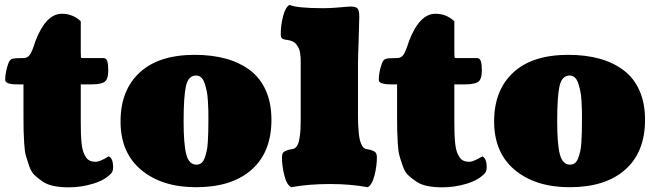

<svg xmlns="http://www.w3.org/2000/svg" viewBox="-20 -761 2717 794"><path d="M376 -91.8Q392.1 -91.8 429.7 -114.3Q447.8 -106.4 447.8 -68.8Q447.8 -55.7 441.9 -46.4Q415.5 -16.6 365.7 -1.5Q315.9 13.7 264.6 13.7Q230.5 13.7 203.1 8.3Q175.8 2.9 156.5 -10.3Q137.2 -23.4 123.3 -36.4Q109.4 -49.3 100.8 -74Q92.3 -98.6 87.2 -116.5Q82 -134.3 80.1 -167.7Q78.1 -201.2 77.6 -221.2Q77.1 -241.2 77.1 -280.8V-412.1H51.8Q1.5 -412.1 1.5 -430.2Q1.5 -461.9 14.2 -498Q19.5 -514.2 30.5 -517.6Q41.5 -521 78.1 -521Q94.2 -521 103.8 -534.9Q113.3 -548.8 127 -592.3Q170.4 -704.1 235.8 -704.1Q281.2 -704.1 314 -672.9V-545.9Q314 -527.8 314.7 -524.4Q315.4 -521 320.3 -521H406.7Q419.4 -521 423.6 -507.8Q427.7 -494.6 427.7 -470.7Q427.7 -433.1 412.6 -422.6Q397.5 -412.1 358.9 -412.1H314V-257.8Q314 -228 314.7 -207.5Q315.4 -187 317.6 -166.7Q319.8 -146.5 324.2 -133.8Q328.6 -121.1 335.4 -110.8Q342.3 -100.6 352.3 -96.2Q362.3 -91.8 376 -91.8Z M791 13.2Q649.9 13.2 564.2 -58.1Q478.5 -129.4 478.5 -258.8Q478.5 -387.7 557.4 -460.9Q636.2 -534.2 785.2 -534.2Q857.4 -534.2 915 -518.1Q972.7 -502 1014.9 -469.7Q1057.1 -437.5 1079.8 -385.7Q1102.5 -334 1102.5 -265.6Q1102.5 -131.8 1020.5 -59.3Q938.5 13.2 791 13.2ZM739.3 -258.3Q739.3 -166 750.2 -123Q761.2 -80.1 792.5 -80.1Q803.7 -80.1 812.3 -86.4Q820.8 -92.8 825.9 -106.4Q831.1 -120.1 834.5 -135Q837.9 -149.9 839.4 -173.8Q840.8 -197.8 841.3 -217.3Q841.8 -236.8 841.8 -266.6Q841.8 -289.1 841.6 -303.5Q841.3 -317.9 839.8 -342.5Q838.4 -367.2 835.2 -383.1Q832 -398.9 826.7 -415.5Q821.3 -432.1 812.3 -440.4Q803.2 -448.7 791 -448.7Q758.8 -448.7 749 -405.3Q739.3 -361.8 739.3 -258.3Z M1465.8 -690.9Q1465.8 -669.9 1463.1 -594.2Q1460.4 -518.6 1460.4 -492.7V-286.6Q1460.4 -265.1 1460.9 -249.3Q1461.4 -233.4 1463.4 -212.9Q1465.3 -192.4 1469 -179Q1472.7 -165.5 1479.5 -155.5Q1486.3 -145.5 1496.1 -144.5Q1507.3 -142.6 1512.7 -141.1Q1518.1 -139.6 1525.4 -136.2Q1532.7 -132.8 1535.6 -126.5Q1538.6 -120.1 1538.6 -110.8Q1538.6 -74.2 1528.6 -35.2Q1518.6 3.9 1500.5 13.2Q1429.7 0 1344.7 0Q1256.8 0 1184.1 13.2Q1166 3.9 1156 -35.2Q1146 -74.2 1146 -110.8Q1146 -120.1 1148.9 -126.5Q1151.9 -132.8 1159.2 -136.2Q1166.5 -139.6 1171.9 -141.1Q1177.2 -142.6 1188.5 -144.5Q1200.2 -145.5 1207.8 -157Q1215.3 -168.5 1218.5 -189Q1221.7 -209.5 1222.7 -226.3Q1223.6 -243.2 1223.6 -267.1V-497.1Q1223.6 -510.7 1223.4 -518.6Q1223.1 -526.4 1221.4 -539.3Q1219.7 -552.2 1216.1 -560.1Q1212.4 -567.9 1206.3 -576.4Q1200.2 -585 1189.7 -589.8Q1179.2 -594.7 1165.5 -596.2Q1149.9 -598.1 1145.5 -603Q1141.1 -607.9 1141.1 -621.1Q1141.1 -656.2 1150.6 -693.8Q1160.2 -731.4 1177.2 -740.7Q1209.5 -727.1 1316.9 -727.1Q1348.1 -727.1 1384.3 -730.5Q1420.4 -733.9 1430.2 -733.9Q1450.7 -733.9 1458.3 -726.3Q1465.8 -718.8 1465.8 -690.9Z M1920.9 -91.8Q1937 -91.8 1974.6 -114.3Q1992.7 -106.4 1992.7 -68.8Q1992.7 -55.7 1986.8 -46.4Q1960.4 -16.6 1910.6 -1.5Q1860.8 13.7 1809.6 13.7Q1775.4 13.7 1748 8.3Q1720.7 2.9 1701.4 -10.3Q1682.1 -23.4 1668.2 -36.4Q1654.3 -49.3 1645.8 -74Q1637.2 -98.6 1632.1 -116.5Q1627 -134.3 1625 -167.7Q1623 -201.2 1622.6 -221.2Q1622.1 -241.2 1622.1 -280.8V-412.1H1596.7Q1546.4 -412.1 1546.4 -430.2Q1546.4 -461.9 1559.1 -498Q1564.5 -514.2 1575.4 -517.6Q1586.4 -521 1623 -521Q1639.2 -521 1648.7 -534.9Q1658.2 -548.8 1671.9 -592.3Q1715.3 -704.1 1780.8 -704.1Q1826.2 -704.1 1858.9 -672.9V-545.9Q1858.9 -527.8 1859.6 -524.4Q1860.4 -521 1865.2 -521H1951.7Q1964.4 -521 1968.5 -507.8Q1972.7 -494.6 1972.7 -470.7Q1972.7 -433.1 1957.5 -422.6Q1942.4 -412.1 1903.8 -412.1H1858.9V-257.8Q1858.9 -228 1859.6 -207.5Q1860.4 -187 1862.5 -166.7Q1864.7 -146.5 1869.1 -133.8Q1873.5 -121.1 1880.4 -110.8Q1887.2 -100.6 1897.2 -96.2Q1907.2 -91.8 1920.9 -91.8Z M2335.9 13.2Q2194.8 13.2 2109.1 -58.1Q2023.4 -129.4 2023.4 -258.8Q2023.4 -387.7 2102.3 -460.9Q2181.2 -534.2 2330.1 -534.2Q2402.3 -534.2 2460 -518.1Q2517.6 -502 2559.8 -469.7Q2602.1 -437.5 2624.8 -385.7Q2647.5 -334 2647.5 -265.6Q2647.5 -131.8 2565.4 -59.3Q2483.4 13.2 2335.9 13.2ZM2284.2 -258.3Q2284.2 -166 2295.2 -123Q2306.2 -80.1 2337.4 -80.1Q2348.6 -80.1 2357.2 -86.4Q2365.7 -92.8 2370.8 -106.4Q2376 -120.1 2379.4 -135Q2382.8 -149.9 2384.3 -173.8Q2385.7 -197.8 2386.2 -217.3Q2386.7 -236.8 2386.7 -266.6Q2386.7 -289.1 2386.5 -303.5Q2386.2 -317.9 2384.8 -342.5Q2383.3 -367.2 2380.1 -383.1Q2377 -398.9 2371.6 -415.5Q2366.2 -432.1 2357.2 -440.4Q2348.1 -448.7 2335.9 -448.7Q2303.7 -448.7 2293.9 -405.3Q2284.2 -361.8 2284.2 -258.3Z"/></svg>

Font: Coustard Black
Style: Regular
Weight: 900
Foundry: vernon adams
Version: Version 1.001;